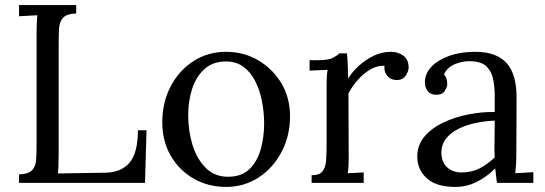

<svg xmlns="http://www.w3.org/2000/svg" viewBox="-20 -720 2145 756"><path d="M55 0V-33Q93 -35 107 -50.5Q121 -66 122.5 -93.5Q124 -121 124 -156V-588Q124 -630 127 -660Q109 -659 91 -658Q73 -657 55 -656V-700H280V-667Q243 -666 228.5 -650Q214 -634 212.5 -607Q211 -580 211 -544V-115Q211 -63 208 -37L395 -40Q458 -41 490.5 -80Q523 -119 523 -207H557L551 0Z M870 16Q800 16 743 -16.5Q686 -49 652.5 -106.5Q619 -164 619 -238Q619 -317 652 -380Q685 -443 742 -479.5Q799 -516 870 -516Q940 -516 997 -482.5Q1054 -449 1088 -392Q1122 -335 1122 -262Q1122 -185 1088.5 -121.5Q1055 -58 998 -21Q941 16 870 16ZM878 -24Q931 -24 962 -54Q993 -84 1006.5 -132Q1020 -180 1020 -233Q1020 -278 1011.5 -321.5Q1003 -365 985 -400.5Q967 -436 938.5 -457Q910 -478 870 -478Q818 -478 785 -448Q752 -418 736.5 -370Q721 -322 721 -267Q721 -205 738 -149.5Q755 -94 790 -59Q825 -24 878 -24Z M1207 -30Q1238 -30 1250 -45.5Q1262 -61 1264 -88.5Q1266 -116 1266 -152V-380Q1266 -396 1266.5 -412Q1267 -428 1270 -445Q1252 -444 1234.5 -443.5Q1217 -443 1199 -442V-483H1230Q1273 -483 1289.5 -491.5Q1306 -500 1317 -510H1346Q1348 -494 1349 -470.5Q1350 -447 1351 -411Q1366 -436 1392 -460Q1418 -484 1450.5 -500Q1483 -516 1519 -516Q1547 -516 1568 -501Q1589 -486 1589 -453Q1589 -440 1577.5 -422Q1566 -404 1539 -405Q1517 -406 1504 -422.5Q1491 -439 1494 -461Q1456 -463 1417 -432Q1378 -401 1352 -352L1353 -106Q1353 -86 1352.5 -70.5Q1352 -55 1349 -38Q1365 -39 1380.5 -39.5Q1396 -40 1412 -41V0H1207Z M1937 0Q1934 -17 1933 -30Q1932 -43 1930 -57Q1896 -23 1856.5 -3.5Q1817 16 1773 16Q1697 16 1660 -18.5Q1623 -53 1623 -103Q1623 -149 1651.5 -182.5Q1680 -216 1725.5 -237.5Q1771 -259 1824.5 -269.5Q1878 -280 1928 -279V-341Q1928 -376 1922 -407Q1916 -438 1896 -458Q1876 -478 1832 -479Q1803 -480 1772.5 -468Q1742 -456 1728 -427Q1736 -419 1738.5 -408.5Q1741 -398 1741 -389Q1741 -377 1731 -361.5Q1721 -346 1696 -347Q1675 -347 1664 -361.5Q1653 -376 1653 -396Q1653 -430 1678.5 -457Q1704 -484 1749 -500Q1794 -516 1851 -516Q1935 -516 1975 -471.5Q2015 -427 2014 -331Q2014 -275 2013.5 -218.5Q2013 -162 2013 -106Q2013 -90 2012 -74Q2011 -58 2009 -38Q2027 -39 2044.5 -40Q2062 -41 2080 -42V0ZM1928 -245Q1894 -244 1856.5 -236.5Q1819 -229 1787.5 -214Q1756 -199 1736.5 -174.5Q1717 -150 1718 -115Q1720 -78 1742.5 -59.5Q1765 -41 1796 -41Q1837 -41 1867.5 -56.5Q1898 -72 1928 -100Q1927 -111 1927 -124Q1927 -137 1927 -151Q1927 -156 1927.5 -183Q1928 -210 1928 -245Z"/></svg>

Font: Lora
Style: Regular
Weight: 400
Designer: Olga Karpushina, Alexei Vanyashin (Cyrillic)
Foundry: Cyreal
Version: Version 3.005; ttfautohint (v1.8.4.7-5d5b)